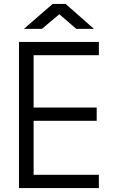

<svg xmlns="http://www.w3.org/2000/svg" viewBox="-20 -951 576 971"><path d="M76 0H480V-67H150V-340H469V-407H150V-672H480V-739H76ZM101 -805H192L280 -879L366 -805H455L312 -931H246Z"/></svg>

Font: Involve
Style: Regular
Weight: 400
Designer: Stefan Peev
Foundry: Context Ltd.
Version: Version 1.001